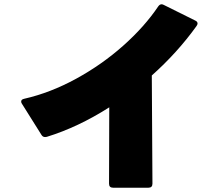

<svg xmlns="http://www.w3.org/2000/svg" viewBox="-20 -828 1040 898"><path d="M191 -187Q180 -187 174 -197L83 -342Q79 -347 79 -353Q79 -363 93 -366Q216 -394 336.5 -460Q457 -526 556.5 -614.5Q656 -703 720 -798Q727 -808 736 -808Q740 -808 746 -805L893 -732Q904 -727 904 -718Q904 -713 899 -706Q810 -582 690 -475L693 31Q693 50 674 50H509Q490 50 490 31L491 -326Q345 -233 199 -188Z"/></svg>

Font: LINE Seed JP_TTF ExtraBold
Style: Regular
Weight: 800
Designer: LY Corporation & Fontrix & Fontworks
Version: Version 1.015